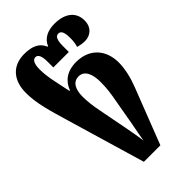

<svg xmlns="http://www.w3.org/2000/svg" viewBox="-296 -872 1210 1210"><g transform="rotate(-45 308.5 -267.0)"><path d="M229 240H376L522 -136C544 -193 560 -258 560 -314C560 -428 490 -507 372 -507C288 -507 240 -467 218 -408H213L190 -519C182 -555 176 -601 176 -635C176 -681 187 -710 212 -710C235 -710 246 -684 246 -634V-584H384V-634C384 -685 393 -713 419 -713C444 -713 453 -687 453 -638C453 -605 448 -582 443 -570C462 -564 484 -560 505 -560C553 -560 595 -593 595 -654C595 -732 536 -774 445 -774C385 -774 337 -751 317 -702H313C293 -751 249 -774 176 -774C73 -774 10 -707 10 -592C10 -497 40 -402 71 -296ZM322 143C317 108 309 59 301 18L262 -184C252 -234 246 -280 246 -323C246 -386 267 -432 319 -432C372 -432 392 -375 392 -310C392 -250 385 -206 377 -164L345 18C337 56 328 108 322 143Z"/></g></svg>

Font: Noto Serif Georgian SemiCondensed ExtraBold
Style: Regular
Weight: 800
Width: 4
Designer: Monotype Design Team, Akaki Razmadze
Foundry: Google LLC
Version: Version 2.003